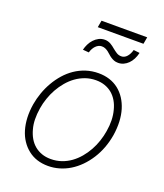

<svg xmlns="http://www.w3.org/2000/svg" viewBox="-151 -926 887 1038"><g transform="rotate(20 292.5 -407.5)"><path d="M60 -274.5Q65.7 -308.9 77.8 -343Q89.8 -377.1 107.8 -408.2Q125.7 -439.3 149.1 -465.9Q172.6 -492.5 201.3 -512.1Q230.1 -531.6 263.8 -542.6Q297.6 -553.6 335.6 -553.6Q403.8 -553.6 451.3 -516.7Q474.8 -498.2 491.7 -472.3Q508.5 -446.4 518.1 -414.8Q527.7 -383.2 529.5 -345.9Q531.2 -308.6 524.9 -267Q511.4 -186.4 471.2 -123.6Q451 -92 426.1 -66.9Q401.3 -41.9 372.9 -24.5Q344.5 -7.1 313 2.1Q281.6 11.4 248.2 11.4Q180 11.4 133.2 -25.6Q109.7 -44 92.7 -69.6Q75.6 -95.2 66.2 -127Q56.8 -158.7 55 -195.8Q53.3 -233 60 -274.5ZM104.8 -146.7Q111.9 -119.7 124.6 -97.8Q137.4 -76 155.7 -60.7Q174 -45.5 197.4 -37.1Q220.9 -28.8 248.9 -28.8Q282 -28.8 310.7 -38.7Q339.5 -48.7 363.8 -66.2Q388.1 -83.8 408 -107.4Q427.9 -131 443 -158.2Q458.1 -185.4 468 -215.2Q478 -245 482.6 -274.5Q494 -341.3 479.4 -395.2Q472.7 -422.2 459.9 -444.1Q447.1 -465.9 429 -481.2Q410.9 -496.4 387.4 -504.8Q364 -513.1 335.9 -513.1Q303.6 -513.1 275 -503Q246.4 -492.9 221.9 -475.3Q197.4 -457.7 177.4 -433.9Q157.3 -410.2 142 -382.8Q126.8 -355.5 116.7 -325.8Q106.5 -296.2 101.9 -267Q90.6 -196.4 104.8 -146.7ZM211.6 -643.8Q215.6 -660.5 223.5 -676.8Q231.5 -693.2 243.6 -706.1Q255.7 -719.1 271.1 -727.1Q286.6 -735.1 305.4 -735.1Q315.3 -735.1 323.7 -732.6Q332 -730.1 339.5 -726Q346.9 -721.9 353.5 -716.8Q360.1 -711.6 366.5 -706.3Q378.2 -696.7 390.4 -688.9Q402.7 -681.1 418.3 -681.1Q427.9 -681.1 436.1 -685.4Q444.2 -689.6 450.6 -697.1Q457 -704.5 462 -714.5Q467 -724.4 470.2 -736.2L505.3 -732.2Q500.7 -712 492 -695.3Q483.3 -678.6 471.4 -666.9Q459.5 -655.2 445 -648.6Q430.4 -642 414.1 -642Q400.2 -642 389.9 -646.1Q379.6 -650.2 370.9 -656.1Q362.2 -661.9 354.8 -669Q347.3 -676.1 339.5 -682Q331.7 -687.9 322.6 -691.9Q313.6 -696 301.8 -696Q292.3 -696 283.6 -691.8Q274.9 -687.5 267.6 -680Q260.3 -672.6 255 -662.6Q249.6 -652.7 246.4 -641ZM245.4 -785.9 252.5 -825.6H515.3L508.2 -785.9Z"/></g></svg>

Font: Inter P Extra Light
Style: Italic
Weight: 200
Italic angle: 9.39999°
Designer: Rasmus Andersson
Foundry: rsms
Version: Version 3.018;git-588b23468